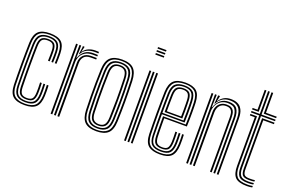

<svg xmlns="http://www.w3.org/2000/svg" viewBox="-99 -1169 2349 1545"><g transform="rotate(20 1075.5 -396.5)"><path d="M180.3 7Q113.8 7 81.3 -20.8Q48.8 -48.7 46.3 -118.4Q45.3 -153.8 44.7 -199.9Q44 -246 44 -295.9Q44 -345.7 44.7 -393.5Q45.3 -441.3 46.5 -480Q49.2 -547.8 79.9 -577.4Q110.6 -607 179.5 -607Q246.4 -607 277.9 -579Q309.4 -550.9 311.1 -482.5Q311.5 -464.4 311.4 -440.2Q311.3 -416 310.1 -393.5H295.6Q296.8 -414.3 297 -438.1Q297.2 -462 296.6 -482Q295 -542.8 268 -568.9Q240.9 -594.9 179.5 -594.9Q117.1 -594.9 90.2 -567.7Q63.3 -540.5 61 -479.3Q59.7 -439.7 59.1 -392.5Q58.5 -345.3 58.5 -296.2Q58.5 -247.1 59.2 -201.5Q59.8 -155.9 60.7 -119.5Q62.8 -57.3 91.5 -31.2Q120.1 -5.1 180.3 -5.1Q240.9 -5.1 267.5 -31.2Q294.2 -57.4 296.6 -118.9Q297.4 -138.2 297.2 -158.8Q297.1 -179.4 295.6 -208H310.1Q311.4 -185 311.7 -164.1Q312.1 -143.2 311.1 -118.5Q308.4 -51.4 278.5 -22.2Q248.6 7 180.3 7ZM180.3 -17.1Q126.5 -17.1 101.8 -41.2Q77 -65.4 75.2 -120.1Q74.2 -158.4 73.6 -205.7Q73 -252.9 73 -302.3Q73 -351.8 73.6 -397.4Q74.2 -443.1 75.3 -478.3Q77.5 -537.6 102.8 -560.3Q128.1 -582.9 179.5 -582.9Q232.8 -582.9 256.9 -560Q280.9 -537 282.1 -481.5Q282.5 -464 282.4 -441.2Q282.3 -418.5 281.1 -393.5H266.6Q267.8 -419.5 267.9 -442.5Q268 -465.4 267.6 -481.1Q266.7 -531.8 245.6 -551.3Q224.6 -570.8 179.5 -570.8Q135.2 -570.8 113.4 -551Q91.6 -531.2 89.7 -477.5Q88.8 -448.8 88.1 -405.6Q87.5 -362.3 87.1 -312.5Q86.8 -262.7 87.2 -213.4Q87.6 -164.1 88.9 -123.2Q90.8 -70.4 112.3 -49.8Q133.8 -29.2 180.3 -29.2Q225.3 -29.2 245.5 -49.2Q265.6 -69.2 267.6 -119.6Q268.3 -137.7 268.2 -158.3Q268.1 -178.8 266.6 -208H281.1Q282.7 -177 282.7 -157.5Q282.8 -138 282.1 -119.5Q279.7 -63.7 256.8 -40.4Q233.9 -17.1 180.3 -17.1ZM180.3 -41.3Q141 -41.3 123.2 -59.2Q105.4 -77 103.9 -123.5Q103 -159.8 102.5 -204.9Q102 -250 102 -298.2Q102 -346.4 102.6 -392.4Q103.2 -438.4 104.2 -476.7Q105.9 -523.8 123.7 -541.3Q141.4 -558.7 179.5 -558.7Q218.7 -558.7 235.6 -541.2Q252.6 -523.7 253.2 -480.1Q253.5 -463 253.4 -441.7Q253.4 -420.4 252.1 -393.5H237.7Q238.8 -420.8 238.9 -442.2Q239 -463.6 238.7 -479.7Q238.2 -516.2 225.4 -531.4Q212.7 -546.6 179.5 -546.6Q147.3 -546.6 133.7 -531.4Q120 -516.1 118.7 -476.1Q117.7 -441.9 117.1 -398.5Q116.5 -355.2 116.5 -307.7Q116.5 -260.1 117 -212.8Q117.5 -165.4 118.7 -123.4Q120 -84.7 133.4 -69Q146.9 -53.4 180.3 -53.4Q212.9 -53.4 225.2 -68.8Q237.6 -84.2 238.6 -121.5Q239.1 -140.5 239.1 -159.3Q239.1 -178.2 237.6 -208H252.1Q253.6 -179.4 253.7 -158.5Q253.9 -137.6 253.2 -121.1Q251.5 -76.9 235.3 -59.1Q219.2 -41.3 180.3 -41.3Z M432.2 0V-600H446.7L446.7 -565L443.4 -495.8H447.2Q460.8 -534.4 489.2 -554.9Q517.7 -575.5 560 -575.5Q570.5 -575.5 581.4 -575.2Q592.3 -575 598.9 -574.6V-561.8Q591.8 -562.1 580.2 -562.3Q568.6 -562.6 557.6 -562.6Q520 -562.6 495.4 -547Q470.8 -531.4 458.9 -507.5Q446.9 -483.7 446.9 -459V0ZM403.2 0V-600H417.7V0ZM461.4 0V-460.1Q461.4 -497.3 484.6 -522.9Q507.8 -548.5 552 -548.5Q563.8 -548.5 575.8 -548.5Q587.8 -548.5 598.9 -548.5V-535.5Q587.9 -535.6 575.7 -535.6Q563.5 -535.5 552 -535.5Q512.8 -535.5 494.7 -514.4Q476.6 -493.3 476.6 -461.2V0ZM452.9 -528.8 461 -587.4V-600H475.6L475.7 -595.6L465.4 -554.2H468.1Q482.3 -577.1 509.4 -589.3Q536.5 -601.5 565.7 -601.5Q572.8 -601.5 581 -601.3Q589.2 -601.1 598.9 -600.4V-587.5Q590.5 -588.2 582.6 -588.4Q574.6 -588.6 566.6 -588.6Q529.7 -588.6 501.6 -574.6Q473.5 -560.6 457 -528.8Z M796.1 7Q726.4 7 694.9 -24.7Q663.4 -56.4 660.7 -127.6Q658.5 -189.1 657.7 -245.9Q657 -302.7 657.7 -358.7Q658.5 -414.6 660.7 -473.2Q663.9 -547.2 696.8 -577.1Q729.7 -607 796.1 -607Q866.2 -607 897.2 -575.1Q928.2 -543.3 931.1 -472.2Q934.6 -380 934.6 -297.1Q934.5 -214.3 931.2 -126.8Q928.2 -52.9 895.3 -22.9Q862.4 7 796.1 7ZM796.1 -5.1Q854.1 -5.1 884 -31.9Q913.8 -58.7 916.7 -127Q920 -214.2 920.1 -295.5Q920.1 -376.9 916.6 -471.5Q914.3 -535.1 887.2 -565Q860.1 -594.9 796.1 -594.9Q734.9 -594.9 706.3 -566.4Q677.6 -537.9 675 -470.5Q673 -418.5 672.2 -363.7Q671.5 -308.9 672.2 -250.1Q672.9 -191.4 675.2 -127.1Q677.8 -58.3 708.2 -31.7Q738.5 -5.1 796.1 -5.1ZM796.1 -17.1Q742.2 -17.1 717.1 -43.1Q691.9 -69 689.5 -130.1Q687.7 -182.8 686.8 -239.5Q686 -296.2 686.7 -354.4Q687.3 -412.7 689.4 -470Q692 -531.7 717.4 -557.3Q742.8 -582.9 796.1 -582.9Q846.9 -582.9 873.4 -558.5Q899.9 -534.1 902.1 -472.4Q904.4 -412.8 905.1 -356.1Q905.8 -299.4 905.2 -243.3Q904.6 -187.3 902.4 -130Q900.1 -68.1 874.5 -42.6Q849 -17.1 796.1 -17.1ZM796.1 -29.2Q841.4 -29.2 863.5 -51.9Q885.7 -74.6 887.9 -130.4Q890.6 -203.8 891 -290Q891.3 -376.1 887.9 -469.4Q885.8 -525.9 863.3 -548.4Q840.8 -570.8 796.1 -570.8Q750.6 -570.8 728.5 -548Q706.4 -525.3 703.9 -469.6Q702.2 -420.3 701.4 -365.5Q700.5 -310.7 701.1 -251.6Q701.7 -192.6 704 -130.1Q706.1 -73.2 729.1 -51.2Q752.1 -29.2 796.1 -29.2ZM796.1 -41.3Q759.4 -41.3 739.9 -60.6Q720.3 -80 718.5 -130.6Q716.5 -188.4 715.7 -244.1Q715 -299.8 715.7 -355.6Q716.5 -411.4 718.4 -468.8Q720.3 -517.3 738.7 -538Q757.1 -558.7 796.1 -558.7Q832.7 -558.7 852.1 -539.4Q871.6 -520 873.4 -469.2Q876.4 -383.9 876.5 -298.1Q876.6 -212.3 873.4 -131Q871.6 -81.8 852.9 -61.5Q834.2 -41.3 796.1 -41.3ZM796.1 -53.4Q828.2 -53.4 842.8 -71.8Q857.4 -90.2 858.9 -131.7Q861.6 -208.2 862 -291.4Q862.3 -374.7 858.9 -468.7Q857.5 -512.1 841.8 -529.4Q826.2 -546.6 796.1 -546.6Q763.8 -546.6 749.1 -528.1Q734.5 -509.6 732.9 -468.1Q731 -412 730.2 -358.2Q729.5 -304.3 730.2 -248.6Q731 -193 733 -131Q734.4 -87.3 750.3 -70.3Q766.2 -53.4 796.1 -53.4Z M1032.2 -787.1V-800H1104.7V-787.1ZM1032.2 -735.6V-748.5H1104.7V-735.6ZM1032.2 -761.3V-774.2H1104.7V-761.3ZM1090.2 0V-600H1104.7V0ZM1032.2 0V-600H1046.7V0ZM1061.2 0V-600H1075.7V0Z M1340 7Q1272.3 7 1239.8 -20.9Q1207.3 -48.9 1204.8 -118.4Q1203.8 -153.8 1203.2 -199.9Q1202.5 -246 1202.5 -295.9Q1202.5 -345.7 1203.2 -393.5Q1203.8 -441.3 1205 -480Q1207.7 -547.6 1238.9 -577.3Q1270.1 -607 1339.2 -607Q1404.1 -607 1435.4 -579.1Q1466.7 -551.1 1469.6 -482.1Q1470.2 -468.3 1470.6 -447.1Q1471 -425.9 1471 -399.2Q1471.1 -372.4 1470.6 -341.7Q1470.1 -311 1468.6 -278.3H1275Q1275.1 -250.1 1275.3 -223.3Q1275.6 -196.5 1276 -171.5Q1276.5 -146.5 1277.2 -123.3Q1278.5 -84.7 1292.1 -69Q1305.8 -53.4 1340 -53.4Q1371.1 -53.4 1383.3 -67.9Q1395.4 -82.4 1397.2 -121.9Q1397.9 -137.4 1397.6 -159.8Q1397.4 -182.1 1396.2 -208H1410.7Q1411.9 -181 1412.1 -159.3Q1412.4 -137.6 1411.7 -121.3Q1409.8 -75.9 1393.9 -58.6Q1378 -41.3 1340 -41.3Q1298.7 -41.3 1281.3 -59.3Q1263.9 -77.3 1262.4 -122Q1261.9 -143.4 1261.4 -172.4Q1261 -201.4 1260.7 -232.5Q1260.5 -263.5 1260.5 -290.3H1454.8Q1455.9 -320.4 1456.3 -348.8Q1456.7 -377.3 1456.6 -402.5Q1456.5 -427.6 1456.1 -447.9Q1455.7 -468.2 1455.1 -481.8Q1452.3 -546 1423.8 -570.4Q1395.2 -594.9 1339.2 -594.9Q1276.2 -594.9 1249 -567.4Q1221.8 -539.9 1219.5 -479.3Q1218.2 -439.9 1217.6 -392.6Q1217 -345.3 1217 -296.2Q1217 -247.2 1217.7 -201.5Q1218.3 -155.8 1219.2 -119.5Q1221.4 -56.4 1250 -30.7Q1278.6 -5.1 1340 -5.1Q1400.2 -5.1 1426.2 -30.8Q1452.3 -56.6 1455.1 -119.1Q1455.6 -130.3 1455.7 -144.7Q1455.8 -159.1 1455.4 -175.3Q1455 -191.6 1454.1 -208H1468.6Q1469.8 -185.8 1470.2 -161.8Q1470.6 -137.7 1469.6 -118.5Q1466.7 -50.4 1437.1 -21.7Q1407.5 7 1340 7ZM1340 -17.1Q1285 -17.1 1260.4 -40.2Q1235.8 -63.3 1233.7 -120.1Q1232.5 -158.4 1232 -205.6Q1231.5 -252.7 1231.5 -302.1Q1231.5 -351.5 1232.1 -397.2Q1232.7 -442.9 1233.8 -478.1Q1236 -536.3 1261.2 -559.6Q1286.4 -582.9 1339.2 -582.9Q1388.8 -582.9 1413.5 -561Q1438.2 -539.1 1440.6 -481.2Q1441.4 -466.1 1441.9 -439.4Q1442.4 -412.6 1442.2 -377.6Q1442 -342.7 1440.6 -302.4H1246.1Q1246 -250.4 1246.3 -209.6Q1246.6 -168.9 1247.5 -121.1Q1248.3 -71.5 1268.8 -50.3Q1289.3 -29.2 1340 -29.2Q1384.7 -29.2 1404.2 -48.9Q1423.7 -68.6 1426.1 -120.2Q1426.8 -137 1426.6 -159.6Q1426.3 -182.1 1425.1 -208H1439.6Q1440.8 -183.4 1441.1 -160.5Q1441.4 -137.6 1440.6 -119.7Q1438 -62.7 1415.6 -39.9Q1393.2 -17.1 1340 -17.1ZM1246.1 -314.5H1426.4Q1427.5 -349.5 1427.5 -382.1Q1427.6 -414.6 1427.2 -440.4Q1426.9 -466.2 1426.1 -480.7Q1424 -531.9 1403.1 -551.3Q1382.2 -570.8 1339.2 -570.8Q1293.5 -570.8 1271.8 -550.3Q1250.1 -529.8 1248.2 -477.5Q1247.4 -449.7 1246.9 -404.7Q1246.4 -359.6 1246.1 -314.5ZM1260.6 -326.6Q1260.8 -348.2 1261 -373.2Q1261.1 -398.3 1261.6 -424.7Q1262.1 -451.1 1262.7 -476.7Q1264.4 -522.4 1282.1 -540.5Q1299.7 -558.7 1339.2 -558.7Q1376.9 -558.7 1393.4 -541.1Q1409.9 -523.5 1411.7 -479.7Q1412.2 -467.7 1412.6 -445Q1413.1 -422.4 1413 -392.1Q1413 -361.8 1412 -326.6ZM1275.3 -338.7H1397.6Q1398.4 -369.6 1398.5 -397.6Q1398.5 -425.6 1398.1 -447Q1397.6 -468.4 1397.2 -479.3Q1395.5 -517.4 1382.2 -532Q1369 -546.6 1339.2 -546.6Q1306.6 -546.6 1292.6 -531.1Q1278.5 -515.6 1277.2 -476.2Q1276.8 -455.6 1276.3 -433.8Q1275.9 -412.1 1275.6 -388.5Q1275.4 -364.9 1275.3 -338.7Z M1826 0V-470.3Q1826 -490 1823.2 -511.6Q1820.4 -533.2 1810.4 -552Q1800.5 -570.7 1779.7 -582.6Q1759 -594.4 1723.2 -594.4Q1686.6 -594.4 1660.4 -577.5Q1634.2 -560.6 1617.8 -528.8H1613.6L1620.1 -600H1634.7L1634.9 -593.8L1626.2 -554.2H1628.9Q1644.9 -579.3 1669.4 -593.3Q1693.8 -607.3 1727.2 -607.3Q1760.4 -607.3 1781.7 -597.9Q1803 -588.5 1815 -573.1Q1827.1 -557.7 1832.5 -539.6Q1837.9 -521.6 1839.2 -504Q1840.5 -486.5 1840.5 -472.8V0ZM1564 0V-600H1578.5V0ZM1622.2 0V-460.1Q1622.2 -484.6 1631.9 -506Q1641.7 -527.5 1661.6 -540.9Q1681.5 -554.3 1711.8 -554.3Q1736.2 -554.3 1750.4 -546.3Q1764.7 -538.3 1771.6 -525.3Q1778.5 -512.2 1780.5 -496.5Q1782.6 -480.9 1782.6 -465.5V0H1768.1V-464.7Q1768.1 -481.8 1765.2 -499.5Q1762.3 -517.2 1750 -529.3Q1737.7 -541.3 1709.9 -541.3Q1685.2 -541.3 1669.1 -530.3Q1653 -519.2 1645.2 -501Q1637.3 -482.8 1637.3 -461.2V0ZM1593 0V-600H1607.4L1604.2 -495.8H1607.9Q1621.1 -534.6 1649.3 -558.1Q1677.4 -581.6 1719.5 -581.3Q1770.9 -580.9 1791.2 -552.3Q1811.5 -523.7 1811.5 -469.5V0H1797V-467.9Q1797 -514.9 1780 -541.6Q1763 -568.4 1714.8 -568.4Q1678.7 -568.4 1654.9 -551.7Q1631.1 -535.1 1619.4 -509.8Q1607.7 -484.6 1607.7 -459V0Z M2085.9 -18.7Q2025 -18.7 2005.4 -43Q1985.8 -67.3 1985.8 -118.5V-561.3H1914.7V-574.2H1985.8V-770H2000.3V-574.2H2120.9V-561.3H2000.3V-118.5Q2000.3 -72.2 2017.4 -51.9Q2034.4 -31.6 2085.9 -31.6Q2096.5 -31.6 2107.9 -32.5Q2119.3 -33.3 2130.9 -34.9V-22.6Q2120.9 -20.5 2109.4 -19.6Q2097.8 -18.7 2085.9 -18.7ZM2085.9 7Q2012.7 7 1984.7 -22.2Q1956.8 -51.4 1956.8 -118.5V-535.6H1914.7V-548.5H1971.3V-118.5Q1971.3 -59.7 1994.8 -32.8Q2018.3 -5.9 2085.9 -5.9Q2097.9 -5.9 2109.5 -6.8Q2121.2 -7.8 2130.9 -10.1V2.4Q2113.2 7 2085.9 7ZM2085.9 -44.5Q2042.3 -44.5 2028.6 -61.3Q2014.8 -78.2 2014.8 -118.5V-548.5H2120.9V-535.6H2029.3V-118.5Q2029.3 -84.4 2039.8 -70.9Q2050.4 -57.4 2085.9 -57.4Q2100 -57.4 2111.6 -57.9Q2123.1 -58.5 2130.9 -60V-47.7Q2121.8 -46.2 2110.3 -45.3Q2098.8 -44.5 2085.9 -44.5ZM1914.7 -587.1V-600H1956.8V-770H1971.3V-587.1ZM2014.8 -587.1V-770H2029.3V-600H2120.9V-587.1Z"/></g></svg>

Font: Big Shoulders Inline Thin
Style: Regular
Weight: 100
Designer: Patric King
Foundry: XO Type Co
Version: Version 2.002